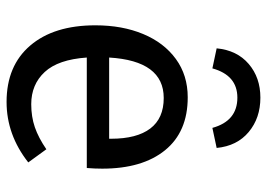

<svg xmlns="http://www.w3.org/2000/svg" viewBox="-134 -666 812 584"><g transform="rotate(90 272.0 -374.0)"><path d="M491 -232H155Q161 -145 199 -104Q237 -63 297 -63Q335 -63 367 -74Q399 -85 434 -109L474 -54Q390 12 290 12Q180 12 118.5 -60Q57 -132 57 -258Q57 -340 83.5 -403.5Q110 -467 159.5 -503Q209 -539 276 -539Q381 -539 437 -470Q493 -401 493 -279Q493 -256 491 -232ZM402 -306Q402 -384 371 -425Q340 -466 278 -466Q165 -466 155 -300H402ZM430 -627 369 -614Q348 -690 277 -690Q209 -690 188 -614L127 -627Q133 -689 174.5 -724.5Q216 -760 277 -760Q339 -760 381.5 -724.5Q424 -689 430 -627Z"/></g></svg>

Font: Fira GO
Style: Regular
Weight: 400
Designer: Carrois Corporate
Foundry: Carrois Corporate GbR
Version: Version 0.300